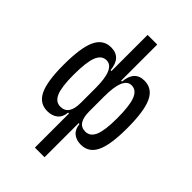

<svg xmlns="http://www.w3.org/2000/svg" viewBox="-277 -829 1141 1141"><g transform="rotate(45 293.0 -258.5)"><path d="M433.6 9.8Q394.5 9.8 369.9 -11Q345.2 -31.7 341.8 -71.8H334.5V214.8H253.4V-71.8H246.1Q242.7 -31.7 217.5 -11Q192.4 9.8 152.3 9.8Q85.9 9.8 55.9 -52.7Q25.9 -115.2 25.9 -253.9Q25.9 -397.9 56.2 -462.6Q86.4 -527.3 153.3 -527.3Q236.8 -527.3 246.1 -428.7H253.4V-732.4H334.5V-428.7H341.8Q350.6 -527.3 432.6 -527.3Q499.5 -527.3 529.8 -462.6Q560.1 -397.9 560.1 -253.9Q560.1 -115.2 530 -52.7Q500 9.8 433.6 9.8ZM258.3 -291Q258.3 -453.6 187.5 -453.6Q147 -453.6 128.4 -406.5Q109.9 -359.4 109.9 -253.9Q109.9 -153.8 128.4 -108.9Q147 -64 188.5 -64Q258.3 -64 258.3 -166ZM329.6 -166Q329.6 -64 397.5 -64Q439 -64 457.5 -108.9Q476.1 -153.8 476.1 -253.9Q476.1 -359.4 457.5 -406.5Q439 -453.6 398.4 -453.6Q329.6 -453.6 329.6 -291Z"/></g></svg>

Font: Cascadia Mono NF SemiLight
Style: Regular
Weight: 350
Monospace: yes
Designer: Aaron Bell
Foundry: Saja Typeworks
Version: Version 2404.023; ttfautohint (v1.8.4)